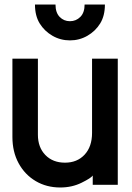

<svg xmlns="http://www.w3.org/2000/svg" viewBox="-20 -809 583 851"><path d="M35 -202V-549H148V-212Q148 -156 181 -122Q214 -88 268 -88Q322 -88 355 -123.5Q388 -159 388 -220V-549H502V10H391V-31Q384 -20 341.5 1Q299 22 247 22Q186 22 138 -6.5Q90 -35 62.5 -85.5Q35 -136 35 -202ZM135 -789H226Q226 -753 244.5 -734Q263 -715 290 -715Q317 -715 336 -734Q355 -753 355 -789H445Q445 -739 424 -705Q403 -671 367.5 -650.5Q332 -630 290 -630Q248 -630 212.5 -650.5Q177 -671 156 -705Q135 -739 135 -789Z"/></svg>

Font: BLUETTI 2.0 Medium
Style: Italic
Weight: 500
Designer: Stijn de Vries
Foundry: tokotype
Version: Version 2.005;October 31, 2023;FontCreator 14.0.0.2814 64-bi